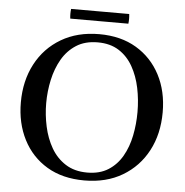

<svg xmlns="http://www.w3.org/2000/svg" viewBox="-57 -878 915 948"><g transform="rotate(5 401.0 -404.0)"><path d="M752 -354Q752 -246 708 -163Q664 -80 584 -32.5Q504 15 395 15Q287 15 210 -31Q133 -77 91.5 -158Q50 -239 50 -342Q50 -449 94 -532.5Q138 -616 218.5 -663.5Q299 -711 407 -711Q514 -711 591 -665Q668 -619 710 -538.5Q752 -458 752 -354ZM628 -344Q628 -405 616 -463Q604 -521 577.5 -568Q551 -615 508 -642.5Q465 -670 403 -670Q340 -670 296.5 -642Q253 -614 226.5 -568Q200 -522 187.5 -465Q175 -408 175 -349Q175 -291 187.5 -233.5Q200 -176 227 -129Q254 -82 298.5 -53.5Q343 -25 406 -25Q468 -25 510.5 -52Q553 -79 579 -124.5Q605 -170 616.5 -227Q628 -284 628 -344ZM257 -823H545Q548 -799 545 -775H257Q254 -799 257 -823Z"/></g></svg>

Font: Tiro Devanagari Sanskrit
Style: Regular
Weight: 400
Designer: Devanagari: John Hudson & Fiona Ross. Latin: John Hudson.
Foundry: Tiro Typeworks Ltd.
Version: Version 1.52